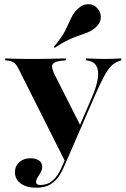

<svg xmlns="http://www.w3.org/2000/svg" viewBox="-20 -696 598 909"><path d="M288.7 69.4 69.4 -366.9Q62.1 -382.3 55.6 -390.3Q49.2 -398.4 40.7 -402.8Q32.3 -407.3 19.4 -408.9L4.8 -410.5V-419.4Q27.4 -418.5 56.9 -417.7Q86.3 -416.9 116.9 -416.9H121H126.6Q160.5 -416.9 191.9 -417.3Q223.4 -417.7 249.2 -418.5Q275 -419.4 291.9 -419.4V-410.5L275 -408.9Q238.7 -405.6 229.4 -391.9Q220.2 -378.2 241.1 -337.9L360.5 -101.6L354 -93.5L415.3 -235.5Q437.9 -287.9 443.1 -325.4Q448.4 -362.9 435.9 -384.3Q423.4 -405.6 393.5 -409.7L387.1 -410.5V-419.4Q418.5 -418.5 437.5 -417.7Q456.5 -416.9 478.2 -416.9Q498.4 -416.9 514.9 -417.7Q531.5 -418.5 554 -419.4V-410.5L540.3 -405.6Q521 -398.4 505.2 -382.3Q489.5 -366.1 471.4 -332.3Q453.2 -298.4 426.6 -237.1L293.5 69.4ZM150.8 192.7Q104.8 192.7 77.8 172.6Q50.8 152.4 50.8 119.4Q50.8 90.3 71.4 71.8Q91.9 53.2 125 53.2Q150 53.2 164.9 64.1Q179.8 75 179.8 93.5Q179.8 107.3 172.6 120.2Q165.3 133.1 158.1 144Q150.8 154.8 150.8 165.3Q150.8 179.8 170.2 179.8Q205.6 179.8 229.8 158.1Q254 136.3 270.2 100L294.4 44.4L303.2 46L283.9 91.1Q275.8 112.1 260.9 135.5Q246 158.9 220.2 175.8Q194.4 192.7 150.8 192.7ZM238.7 -469.4 234.7 -474.2Q272.6 -518.5 289.1 -552Q305.6 -585.5 317.3 -611.3Q329 -637.1 350.8 -656.5Q371.8 -675.8 397.6 -676.2Q423.4 -676.6 441.1 -656.5Q458.9 -637.1 457.3 -612.1Q455.6 -587.1 434.7 -567.7Q417.7 -552.4 398.8 -544.4Q379.8 -536.3 356.9 -528.6Q333.9 -521 304.8 -507.7Q275.8 -494.4 238.7 -469.4Z"/></svg>

Font: Playfair 144pt SemiExpanded Black
Style: Regular
Weight: 900
Width: 6
Designer: Claus Eggers Sørensen
Foundry: Claus Eggers Sørensen
Version: Version 2.203